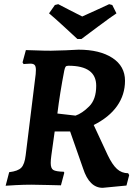

<svg xmlns="http://www.w3.org/2000/svg" viewBox="-20 -884 659 920"><path d="M226 -139Q223 -117 223 -103Q223 -77 235.5 -69.5Q248 -62 286 -61L288 -56L272 4Q255 4 211 2.5Q167 1 130 1Q95 1 56.5 3Q18 5 7 6L24 -59Q66 -64 82 -80.5Q98 -97 103 -140L151 -529Q152 -537 152 -549Q152 -566 146 -572.5Q140 -579 126 -579Q115 -579 105.5 -578Q96 -577 93 -577L88 -585L104 -644Q117 -644 153 -642.5Q189 -641 224 -641Q248 -641 294.5 -643Q341 -645 356 -646Q458 -646 518.5 -606.5Q579 -567 579 -497Q579 -430 541 -376Q503 -322 429 -285L496 -141Q518 -95 540.5 -74.5Q563 -54 594 -54L599 -45L586 5L472 16Q408 16 378 -77L316 -254H242ZM441 -473Q441 -569 308 -569Q298 -569 294.5 -564.5Q291 -560 288 -546Q267 -438 255 -340L342 -330Q374 -341 407.5 -374.5Q441 -408 441 -473ZM370 -697H351Q335 -712 285.5 -757.5Q236 -803 215 -820L243 -860L259 -864Q261 -863 313 -836L374 -805Q386 -810 449 -839L503 -864L518 -860L538 -820Q512 -803 451 -757.5Q390 -712 370 -697Z"/></svg>

Font: Alegreya
Style: Bold Italic
Weight: 700
Italic angle: -7°
Designer: Juan Pablo del Peral
Foundry: Huerta Tipografica
Version: Version 2.007; ttfautohint (v1.6)